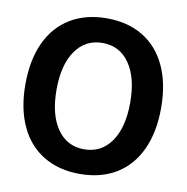

<svg xmlns="http://www.w3.org/2000/svg" viewBox="-80 -788 851 875"><g transform="rotate(10 345.0 -350.0)"><path d="M31 -350Q31 -462 68.5 -543Q106 -624 177 -667Q248 -710 345 -710Q443 -710 513.5 -667Q584 -624 621.5 -543Q659 -462 659 -350Q659 -238 621.5 -157Q584 -76 513.5 -33Q443 10 345 10Q248 10 177 -33Q106 -76 68.5 -157Q31 -238 31 -350ZM516 -350Q516 -465 470.5 -530.5Q425 -596 345 -596Q266 -596 220.5 -530.5Q175 -465 175 -350Q175 -235 220.5 -169.5Q266 -104 345 -104Q425 -104 470.5 -169.5Q516 -235 516 -350Z"/></g></svg>

Font: Sarabun
Style: Bold
Weight: 700
Designer: Suppakit Chalermlarp | Katatrad Co.,Ltd.
Foundry: Cadson Demak Co.,Ltd.
Version: Version 1.000; ttfautohint (v1.6)